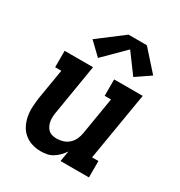

<svg xmlns="http://www.w3.org/2000/svg" viewBox="-180 -891 961 1024"><g transform="rotate(30 300.0 -378.5)"><path d="M219 8Q190 8 163.5 -0.5Q137 -9 116.5 -26.5Q96 -44 84 -68Q72 -92 67 -119.5Q62 -147 63.5 -175.5Q65 -204 69 -233L100 -419H62V-520H237L187 -217Q184 -202 183 -187.5Q182 -173 184 -159Q186 -145 191.5 -132.5Q197 -120 206.5 -110.5Q216 -101 229.5 -97Q243 -93 258 -93Q278 -93 297.5 -99Q317 -105 332.5 -119Q348 -133 356.5 -152Q365 -171 368 -190L406 -419H367V-520H543L473 -101H512V0H337L348 -65Q337 -49 323 -34.5Q309 -20 292 -9.5Q275 1 256 4.5Q237 8 219 8ZM235 -576 160 -648 314 -765H427L537 -642L449 -582L361 -701Z"/></g></svg>

Font: Iosevka Etoile Oblique
Style: Bold
Weight: 700
Italic angle: -9°
Designer: Belleve Invis
Foundry: Belleve Invis
Version: Version 15.5.2; ttfautohint (v1.8.4)